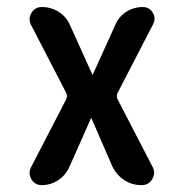

<svg xmlns="http://www.w3.org/2000/svg" viewBox="-20 -540 540 560"><path d="M70.3 -51.8 172.9 -250Q177.7 -259.8 172.9 -269.5L70.3 -467.8Q61.5 -485.4 71.8 -502.4Q82 -519.5 101.6 -519.5Q128.9 -519.5 151.4 -505.4Q173.8 -491.2 184.6 -465.8L249 -323.2Q249 -322.3 250 -322.3Q251 -322.3 251 -323.2L316.4 -467.8Q326.2 -491.2 348.1 -505.4Q370.1 -519.5 396.5 -519.5Q415 -519.5 425.3 -503.4Q435.5 -487.3 426.8 -469.7L323.2 -269.5Q318.4 -259.8 323.2 -250L424.8 -53.7Q434.6 -36.1 424.3 -18.1Q414.1 0 392.6 0Q364.3 0 341.8 -15.1Q319.3 -30.3 307.6 -54.7L247.1 -194.3Q247.1 -195.3 246.1 -195.3Q245.1 -195.3 245.1 -194.3L182.6 -53.7Q171.9 -29.3 149.9 -14.6Q127.9 0 101.6 0Q82 0 71.8 -17.1Q61.5 -34.2 70.3 -51.8Z"/></svg>

Font: Rounded-X Mgen+ 1mn medium
Style: Regular
Weight: 500
Designer: [Source Han Sans]
Ryoko NISHIZUKA  (kana & ideographs); Paul D. Hunt (Latin, Greek & Cyrillic); Wenlong ZHANG  (bopomofo
Version: Version 1.059.20150602